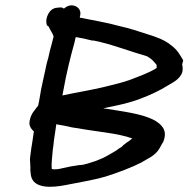

<svg xmlns="http://www.w3.org/2000/svg" viewBox="-20 -690 707 720"><path d="M154 -617C153 -609 154 -601 156 -595L162 -591C168 -577 178 -565 181 -553C177 -535 171 -515 166 -496V-495C165 -489 163 -482 161 -473C157 -460 153 -445 150 -428C145 -404 139 -379 134 -354C130 -333 128 -314 123 -294C111 -277 96 -265 91 -236C87 -216 100 -204 107 -197C105 -184 103 -171 101 -156C99 -143 96 -128 95 -116C94 -105 91 -94 93 -82L94 -62C93 -52 95 -41 96 -32C105 19 176 14 226 4C275 -6 328 -14 376 -28C421 -42 474 -62 511 -81C528 -93 562 -104 579 -135L586 -148C587 -150 589 -152 592 -158C612 -205 580 -226 561 -238C511 -265 438 -272 367 -284C412 -293 458 -302 499 -317C540 -332 577 -349 612 -371C623 -378 656 -392 664 -421V-422C666 -432 665 -441 663 -448C663 -449 665 -455 666 -459L667 -464C653 -487 646 -502 622 -520C598 -540 568 -551 532 -562C507 -570 463 -585 429 -592C379 -606 332 -613 279 -624L281 -634C285 -654 269 -670 248 -670C238 -670 228 -665 220 -658C217 -659 215 -660 212 -662H208C204 -662 202 -662 194 -661C167 -659 157 -633 154 -617ZM188 -202 191 -224C202 -222 209 -221 219 -219L234 -216C244 -213 256 -211 272 -209C342 -196 420 -191 476 -171L465 -162C459 -158 451 -153 443 -146C438 -142 439 -140 431 -136C425 -133 423 -130 415 -125C401 -117 380 -104 365 -97L338 -86C319 -80 295 -71 279 -71H277C267 -69 257 -68 246 -66L218 -60C206 -57 196 -55 184 -55C182 -55 174 -56 174 -57C172 -76 176 -102 178 -129C180 -139 181 -151 182 -162C184 -174 186 -188 188 -202ZM214 -332 218 -353C229 -415 244 -476 260 -533V-534C261 -540 263 -545 264 -551C284 -548 306 -543 325 -538H331C337 -536 349 -535 358 -532C415 -518 472 -496 528 -480C529 -480 533 -478 535 -477L536 -476C550 -468 556 -460 567 -447C568 -445 567 -440 567 -437L569 -436C542 -418 502 -404 466 -390C441 -381 404 -372 371 -364L358 -361C314 -351 260 -342 214 -332Z"/></svg>

Font: Scribbler
Style: BlkIta
Weight: 900
Designer: Mew Too
Foundry: Cannot Into Space Fonts
Version: Version 1.001